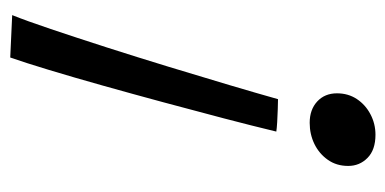

<svg xmlns="http://www.w3.org/2000/svg" viewBox="-218 -368 790 394"><g transform="rotate(90 177.0 -171.0)"><path d="M183.5 -346.5Q190.5 -346.5 204 -346Q217.5 -345.5 230.8 -344.8Q244 -344 250 -343Q238.5 -295 222.8 -235Q207 -175 189.8 -111Q172.5 -47 155.5 13.5Q138.5 74 123.5 123.5Q108.5 173 98 203L11 199Q22.5 170.5 39.5 120Q56.5 69.5 76.8 6.5Q97 -56.5 117 -122Q137 -187.5 154.5 -246.5Q172 -305.5 183.5 -346.5ZM256.5 -546.5Q287.5 -546.5 304 -530.2Q320.5 -514 320.5 -490.5Q320.5 -466.5 308 -448.8Q295.5 -431 275.5 -421.2Q255.5 -411.5 232 -411.5Q205 -411.5 188.2 -427Q171.5 -442.5 171.5 -467.5Q171.5 -490.5 183.2 -508.2Q195 -526 214.5 -536.2Q234 -546.5 256.5 -546.5Z"/></g></svg>

Font: Grandstander Thin Light
Style: Italic
Weight: 300
Italic angle: -15°
Version: Version 1.200